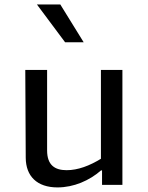

<svg xmlns="http://www.w3.org/2000/svg" viewBox="-20 -826 660 858"><path d="M93 -513.5 95 -121C95.5 -38.5 145.5 11.5 237 11.5C309.5 11.5 379.5 -19 431.5 -64.5H436V0H527V-513.5H431V-116.5C380.5 -85.5 328.5 -65.5 278 -65.5C225.5 -65.5 190.5 -87.5 190.5 -154V-513.5ZM354 -637 249.5 -806H145L271 -637Z"/></svg>

Font: Monaspace Argon
Style: Regular
Weight: 400
Designer: Riley Cran & the Lettermatic Team
Foundry: Lettermatic
Version: Version 1.200 (Monaspace Argon)